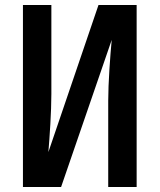

<svg xmlns="http://www.w3.org/2000/svg" viewBox="-20 -750 640 770"><path d="M72 0H225L428 -590C422 -527 414 -416 414 -346V0H528V-730H375L174 -140C179 -198 186 -302 186 -373V-730H72Z"/></svg>

Font: JetBrains Mono
Style: Bold
Weight: 558
Monospace: yes
Designer: Philipp Nurullin, Konstantin Bulenkov
Foundry: JetBrains
Version: Version 2.305